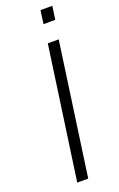

<svg xmlns="http://www.w3.org/2000/svg" viewBox="-171 -941 610 985"><g transform="rotate(-20 134.5 -448.0)"><path d="M68 0 170.5 -723H230L128 0ZM183.5 -823 193.5 -896H258L247.5 -823Z"/></g></svg>

Font: Public Sans ExtraLight
Style: Italic
Weight: 200
Italic angle: -8°
Designer: The Public Sans project authors (U.S. Web Design System). Libre Franklin designed by Pablo Impallari and Rodrigo Fuenzal
Version: Version 1.007; ttfautohint (v1.8.1) -l 8 -r 50 -G 200 -x 14 